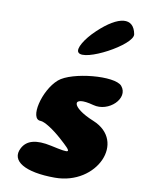

<svg xmlns="http://www.w3.org/2000/svg" viewBox="-87 -888 660 898"><g transform="rotate(10 243.0 -439.5)"><path d="M172 -500C105 -442 72 -300 125 -300C144 -300 189 -271 229 -235C297 -174 295 -172 194 -194C121 -210 77 -198 56 -158C22 -93 95 -50 237 -50C437 -50 537 -274 368 -343C254 -389 245 -446 355 -416C431 -395 512 -475 468 -527C432 -569 230 -550 172 -500ZM308 -758C259 -712 230 -662 244 -646C275 -608 494 -725 486 -775C472 -853 401 -846 308 -758Z"/></g></svg>

Font: Hussar Skorodowane
Style: Ky
Weight: 700
Foundry: Cannot Into Space Fonts
Version: Version 0.892